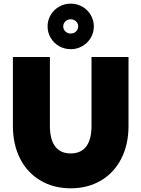

<svg xmlns="http://www.w3.org/2000/svg" viewBox="-20 -1020 776 1054"><path d="M50.8 -329.1V-707H253.9V-329.1Q253.9 -254.4 283 -216.1Q312 -177.7 368.2 -177.7Q424.3 -177.7 453.4 -216.1Q482.4 -254.4 482.4 -329.1V-707H685.5V-329.1Q685.5 -227.1 646 -149.4Q606.4 -71.8 534.4 -29.1Q462.4 13.7 368.2 13.7Q273.9 13.7 201.9 -29.1Q129.9 -71.8 90.3 -149.4Q50.8 -227.1 50.8 -329.1ZM409.2 -875Q409.2 -891.1 397.5 -902.6Q385.7 -914.1 368.2 -914.1Q350.6 -914.1 338.9 -902.6Q327.1 -891.1 327.1 -875Q327.1 -858.9 338.9 -847.4Q350.6 -835.9 368.2 -835.9Q385.7 -835.9 397.5 -847.4Q409.2 -858.9 409.2 -875ZM241.2 -875Q241.2 -908.7 258.1 -937.5Q274.9 -966.3 304.2 -983.2Q333.5 -1000 368.2 -1000Q402.8 -1000 432.1 -983.2Q461.4 -966.3 478.3 -937.5Q495.1 -908.7 495.1 -875Q495.1 -841.3 478.3 -812.5Q461.4 -783.7 432.1 -766.8Q402.8 -750 368.2 -750Q333.5 -750 304.2 -766.8Q274.9 -783.7 258.1 -812.5Q241.2 -841.3 241.2 -875Z"/></svg>

Font: Wanted Sans ExtraBlack
Style: Regular
Weight: 900
Designer: Original Design by Kil Hyung-jin and Kang Hanbin, Wanted Lab, Inc; Hangeul from Source Han Sans by Jang Soo-young and Ka
Foundry: Wanted Lab, Inc.
Version: Version 1.001